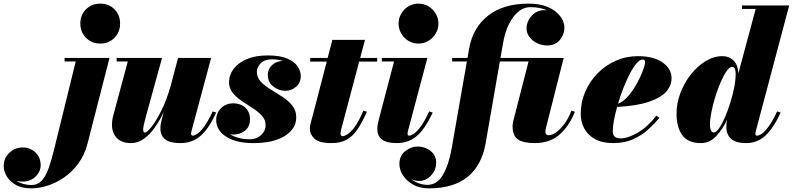

<svg xmlns="http://www.w3.org/2000/svg" viewBox="-278 -780 4376 1060"><path d="M165.5 -650Q165.5 -697.5 197 -728.8Q228.5 -760 275.5 -760Q323 -760 354 -728.8Q385 -697.5 385 -650Q385 -603 354 -571.2Q323 -539.5 275.5 -539.5Q228.5 -539.5 197 -571.2Q165.5 -603 165.5 -650ZM326.5 -460 205.5 11.5Q189 76 154.2 123Q119.5 170 75 200.2Q30.5 230.5 -16.2 245.2Q-63 260 -104.5 260Q-157.5 260 -191.5 240.2Q-225.5 220.5 -241.5 192.2Q-257.5 164 -257.5 138.5Q-257.5 92.5 -226 63.2Q-194.5 34 -153 34Q-112 34 -82.8 61Q-53.5 88 -53.5 133Q-53.5 167 -81.5 194.8Q-109.5 222.5 -153.5 222.5Q-171 222.5 -188 218Q-151 241.5 -105 241.5Q-70 241.5 -47.5 217.2Q-25 193 -9.5 148.5Q6 104 21 43.5L140 -440.5H78.5V-460Z M616.5 -460 529 -142.5Q512.5 -83.5 512.5 -65.8Q512.5 -48 521 -48Q533 -48 558.8 -80.2Q584.5 -112.5 613.2 -170.2Q642 -228 664 -305L705 -460H887.5L780 -59.5Q777 -48.5 777 -42.5Q777 -31 786.5 -31Q795 -31 810.8 -41Q826.5 -51 848.2 -79.8Q870 -108.5 896.5 -165L915.5 -158.5Q876.5 -72 830.5 -31Q784.5 10 718 10Q660 10 633.8 -10.8Q607.5 -31.5 607.5 -71.5Q607.5 -91 612.5 -110L626 -161.5Q603.5 -114 575.8 -75Q548 -36 515.2 -13Q482.5 10 445 10Q383.5 10 356.5 -31Q329.5 -72 347 -141L427.5 -440.5H366V-460Z M1357.5 -132Q1357.5 -69 1294.2 -29.5Q1231 10 1121 10Q1024.5 10 970 -25.8Q915.5 -61.5 915.5 -117.5Q915.5 -155.5 941.8 -182.5Q968 -209.5 1010.5 -209.5Q1050 -209.5 1076 -186Q1102 -162.5 1102 -121.5Q1102 -80 1074.5 -58.5Q1047 -37 1009.5 -37Q1001 -37 992.5 -38.5Q1037 -11 1100.5 -11Q1138.5 -11 1163.5 -34.2Q1188.5 -57.5 1188.5 -88Q1188.5 -118.5 1168 -141Q1147.5 -163.5 1117.5 -182.8Q1087.5 -202 1057.5 -222Q1027.5 -242 1007 -267Q986.5 -292 986.5 -327Q986.5 -366.5 1012 -400Q1037.5 -433.5 1085.2 -453.8Q1133 -474 1199.5 -474Q1268.5 -474 1308.5 -456.5Q1348.5 -439 1365.5 -412.8Q1382.5 -386.5 1382.5 -360.5Q1382.5 -322.5 1356.2 -300.5Q1330 -278.5 1297.5 -278.5Q1260.5 -278.5 1230.5 -302.8Q1200.5 -327 1200.5 -366.5Q1200.5 -398 1223.2 -420Q1246 -442 1283.5 -443.5Q1256.5 -452.5 1224.5 -452.5Q1182.5 -452.5 1161.2 -430.5Q1140 -408.5 1140 -383.5Q1140 -352 1162 -329Q1184 -306 1216.5 -286.2Q1249 -266.5 1281.2 -245.5Q1313.5 -224.5 1335.5 -197.5Q1357.5 -170.5 1357.5 -132Z M1747.5 -163Q1721 -103 1694.8 -64.8Q1668.5 -26.5 1634.8 -8.2Q1601 10 1552 10Q1483 10 1457.8 -14.5Q1432.5 -39 1432.5 -68.5Q1432.5 -84 1437.5 -102Q1442.5 -120 1446.5 -135L1526 -440H1434.5V-460H1531L1557 -560H1737L1710.5 -460H1804.5V-440H1705L1606.5 -69Q1605 -63.5 1603.5 -56.8Q1602 -50 1602 -43.5Q1602 -28 1614 -28Q1622 -28 1639.2 -38Q1656.5 -48 1679.5 -78.2Q1702.5 -108.5 1728 -169Z M1922.5 -650Q1922.5 -679 1936.8 -704Q1951 -729 1975.8 -744.5Q2000.5 -760 2032 -760Q2063.5 -760 2088.5 -744.5Q2113.5 -729 2128 -704Q2142.5 -679 2142.5 -650Q2142.5 -621 2128 -595.8Q2113.5 -570.5 2088.5 -555Q2063.5 -539.5 2032 -539.5Q2000.5 -539.5 1975.8 -555Q1951 -570.5 1936.8 -595.8Q1922.5 -621 1922.5 -650ZM2111 -158.5Q2071 -72 2025.2 -31Q1979.5 10 1913 10Q1855 10 1830 -10.5Q1805 -31 1805 -65Q1805 -84 1808.5 -99Q1812 -114 1814 -122.5L1897.5 -440.5H1830V-460H2081.5L1975 -59.5Q1974 -55.5 1973 -50.8Q1972 -46 1972 -41.5Q1972 -31 1981.5 -31Q1990 -31 2005.8 -41Q2021.5 -51 2043.5 -79.8Q2065.5 -108.5 2091.5 -165Z M2895.5 -163Q2867 -88 2813.5 -39Q2760 10 2673 10Q2611.5 10 2581.8 -10Q2552 -30 2552 -83Q2552 -87 2552.5 -93.5Q2553 -100 2554 -105L2640 -440.5H2481.5L2403 11.5Q2381.5 133.5 2303.2 196.8Q2225 260 2090 260Q2039.5 260 2003 239.5Q1966.5 219 1946.8 188Q1927 157 1927 126Q1927 80 1959 54.5Q1991 29 2029 29Q2051.5 29 2075 38.8Q2098.5 48.5 2114.2 68.5Q2130 88.5 2130 118.5Q2130 159.5 2101.5 189.2Q2073 219 2036 219Q2015.5 219 1993.5 210Q2012 224 2034.8 232.2Q2057.5 240.5 2082.5 240.5Q2135 240.5 2167.2 185.5Q2199.5 130.5 2215.5 40L2299.5 -440.5H2218V-460H2303L2312 -511.5Q2332 -627 2416.5 -693.5Q2501 -760 2639.5 -760Q2696 -760 2734.2 -746Q2772.5 -732 2795.2 -711.2Q2818 -690.5 2828 -668.8Q2838 -647 2838 -631Q2838 -589 2812.5 -559Q2787 -529 2741.5 -529Q2714 -529 2688.2 -541.2Q2662.5 -553.5 2645.8 -574.8Q2629 -596 2629 -623.5Q2629 -648.5 2641.8 -671.5Q2654.5 -694.5 2676.5 -709.2Q2698.5 -724 2727 -724Q2735 -724 2743.5 -722.5Q2725 -731 2701.5 -735.8Q2678 -740.5 2649.5 -740.5Q2597 -740.5 2555.8 -685.8Q2514.5 -631 2499 -540L2485 -460H2834L2735.5 -71Q2733 -61 2733 -52.5Q2733 -33.5 2751.5 -33.5Q2770.5 -33.5 2794.2 -51Q2818 -68.5 2840 -99Q2862 -129.5 2876.5 -169Z M3105 -57Q3105 -34 3116.5 -25Q3128 -16 3148 -16Q3190 -16 3245.5 -49.2Q3301 -82.5 3345.5 -141.5L3362.5 -129.5Q3335.5 -97 3300 -64.8Q3264.5 -32.5 3217.2 -11.2Q3170 10 3106.5 10Q3046 10 3006.5 -12.2Q2967 -34.5 2947.5 -71Q2928 -107.5 2928 -150Q2928 -215.5 2953 -273.5Q2978 -331.5 3021.8 -375.8Q3065.5 -420 3122.5 -445Q3179.5 -470 3243.5 -470Q3331.5 -470 3380.5 -434.8Q3429.5 -399.5 3429.5 -349Q3429.5 -307.5 3399.8 -273.8Q3370 -240 3303.8 -217.8Q3237.5 -195.5 3129 -189.5Q3118 -150.5 3111.5 -115.8Q3105 -81 3105 -57ZM3270 -451.5Q3254.5 -451.5 3236.2 -430.2Q3218 -409 3199.5 -373.5Q3181 -338 3164 -294.8Q3147 -251.5 3134 -207.5Q3159 -217 3181.5 -240.2Q3204 -263.5 3222.5 -292.8Q3241 -322 3254.8 -351.5Q3268.5 -381 3276 -403.8Q3283.5 -426.5 3283.5 -436Q3283.5 -451.5 3270 -451.5Z M4032 -158.5Q3992 -72 3947.2 -31Q3902.5 10 3841.5 10Q3785 10 3758.5 -13.2Q3732 -36.5 3732 -79.5Q3732 -96 3734.5 -110L3737 -120.5Q3712 -67 3676 -28.5Q3640 10 3592 10Q3519 10 3488 -34.8Q3457 -79.5 3457 -152.5Q3457 -210 3478.2 -266.2Q3499.5 -322.5 3535.8 -368.5Q3572 -414.5 3617.2 -442.2Q3662.5 -470 3710.5 -470Q3746.5 -470 3771 -446.8Q3795.5 -423.5 3798.5 -375.5L3894 -730.5H3818.5V-750H4079L3894.5 -55.5Q3892.5 -48 3892.5 -41Q3892.5 -31 3902.5 -31Q3911.5 -31 3927 -41Q3942.5 -51 3964.2 -79.8Q3986 -108.5 4012.5 -165ZM3783.5 -371.5Q3783.5 -411 3763.5 -411Q3750 -411 3733.8 -388Q3717.5 -365 3701.2 -327.8Q3685 -290.5 3671.5 -247.2Q3658 -204 3649.8 -162Q3641.5 -120 3641.5 -88.5Q3641.5 -72 3646.8 -60.2Q3652 -48.5 3663 -48.5Q3675.5 -48.5 3691.5 -71.2Q3707.5 -94 3723.5 -130.8Q3739.5 -167.5 3753.2 -210.8Q3767 -254 3775.2 -296.2Q3783.5 -338.5 3783.5 -371.5Z"/></svg>

Font: Bodoni* 11pt Fatface
Style: Italic
Weight: 900
Italic angle: -13°
Version: Version 2.3